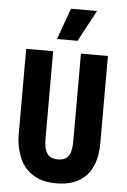

<svg xmlns="http://www.w3.org/2000/svg" viewBox="-60 -928 649 985"><g transform="rotate(5 264.5 -435.5)"><path d="M268 14Q211 14 172.5 -3Q134 -20 110.5 -47Q87 -74 75 -105.5Q63 -137 58.5 -165.5Q54 -194 54 -214V-660H193V-211Q193 -172 201.5 -149.5Q210 -127 226 -118Q242 -109 266 -109Q288 -109 304 -118Q320 -127 328 -149Q336 -171 336 -211V-660H475V-214Q475 -98 420.5 -42Q366 14 268 14ZM313 -724H207L265 -885H399Z"/></g></svg>

Font: Bricolage Grotesque Condensed
Style: Bold
Weight: 700
Width: 3
Designer: Mathieu Triay
Foundry: Atelier Triay
Version: Version 1.001;gftools[0.9.33.dev8+g029e19f]